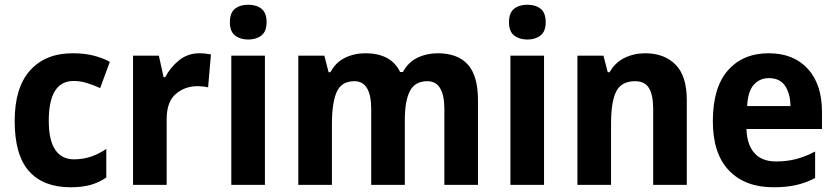

<svg xmlns="http://www.w3.org/2000/svg" viewBox="-20 -781 3531 811"><path d="M278 10Q163 10 102.5 -58Q42 -126 42 -270Q42 -411 107 -483.5Q172 -556 287 -556Q338 -556 376 -546Q414 -536 444 -520L403 -409Q372 -423 345 -431Q318 -439 291 -439Q186 -439 186 -271Q186 -188 213.5 -148Q241 -108 292 -108Q331 -108 364.5 -119.5Q398 -131 429 -152V-31Q398 -10 362.5 0Q327 10 278 10Z M822 -556Q847 -556 871 -551L859 -412Q851 -414 838.5 -415.5Q826 -417 814 -417Q761 -417 722.5 -384Q684 -351 684 -278V0H542V-546H651L671 -455H678Q699 -496 736 -526Q773 -556 822 -556Z M1029 -761Q1063 -761 1084.5 -744Q1106 -727 1106 -687Q1106 -648 1084 -631Q1062 -614 1029 -614Q995 -614 973 -631Q951 -648 951 -687Q951 -727 972.5 -744Q994 -761 1029 -761ZM1099 -546V0H957V-546Z M1829 -556Q1913 -556 1956 -508.5Q1999 -461 1999 -357V0H1857V-320Q1857 -438 1785 -438Q1733 -438 1711.5 -396.5Q1690 -355 1690 -275V0H1548V-320Q1548 -438 1477 -438Q1422 -438 1402 -392Q1382 -346 1382 -258V0H1240V-546H1350L1368 -476H1376Q1397 -517 1436.5 -536.5Q1476 -556 1523 -556Q1632 -556 1670 -477H1682Q1704 -518 1743 -537Q1782 -556 1829 -556Z M2208 -761Q2242 -761 2263.5 -744Q2285 -727 2285 -687Q2285 -648 2263 -631Q2241 -614 2208 -614Q2174 -614 2152 -631Q2130 -648 2130 -687Q2130 -727 2151.5 -744Q2173 -761 2208 -761ZM2278 -546V0H2136V-546Z M2705 -556Q2786 -556 2833.5 -508Q2881 -460 2881 -358V0H2739V-321Q2739 -379 2721.5 -408.5Q2704 -438 2663 -438Q2604 -438 2582.5 -394Q2561 -350 2561 -259V0H2419V-546H2529L2547 -476H2555Q2578 -517 2618 -536.5Q2658 -556 2705 -556Z M3227 -556Q3332 -556 3392 -490.5Q3452 -425 3452 -308V-236H3133Q3135 -170 3166.5 -134.5Q3198 -99 3258 -99Q3303 -99 3342 -109Q3381 -119 3423 -141V-29Q3385 -9 3343.5 0.5Q3302 10 3247 10Q3127 10 3059 -61Q2991 -132 2991 -269Q2991 -411 3054.5 -483.5Q3118 -556 3227 -556ZM3228 -451Q3189 -451 3164 -423Q3139 -395 3136 -333H3319Q3318 -386 3296 -418.5Q3274 -451 3228 -451Z"/></svg>

Font: Noto Sans Arabic SemCond
Style: Bold
Weight: 700
Width: 4
Designer: Monotype Design Team, Nadine Chahine, Nizar Qandah and Khaled Hosny
Foundry: Monotype Imaging Inc.
Version: Version 2.012; ttfautohint (v1.8.4.7-5d5b)